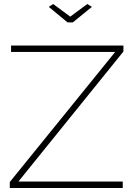

<svg xmlns="http://www.w3.org/2000/svg" viewBox="-20 -937 665 957"><path d="M245.1 -917 330.1 -854 415 -917 438 -902.8 342.8 -825.2H316.9L223.1 -902.8ZM28.8 -29.8 554.2 -678.2H35.2V-710H595.2V-680.2L71.8 -32.2H591.8V0H28.8Z"/></svg>

Font: Rawline ExtraLight
Style: Regular
Weight: 275
Designer: Matt McInerney, Pablo Impallari, Rodrigo Fuenzalida
Foundry: Matt McInerney, Pablo Impallari, Rodrigo Fuenzalida
Version: Version 4.020;PS 004.020;hotconv 1.0.88;makeotf.lib2.5.64775